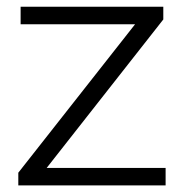

<svg xmlns="http://www.w3.org/2000/svg" viewBox="-20 -562 554 582"><path d="M35.5 0V-38.5L389.5 -488.5H42.5V-541.5H475V-503L121.5 -53H482V0Z"/></svg>

Font: Encode Sans Exp Lt
Style: Regular
Weight: 300
Width: 7
Designer: Multiple Designers
Foundry: Impallari Type
Version: Version 3.002; ttfautohint (v1.8.3) -l 8 -r 50 -G 200 -x 14 